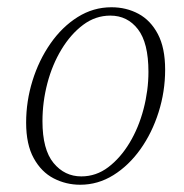

<svg xmlns="http://www.w3.org/2000/svg" viewBox="-20 -496 506 529"><path d="M201 13Q162 13 128 -4.5Q94 -22 73 -60Q52 -98 52 -158Q52 -217 69.5 -273.5Q87 -330 119 -376Q151 -422 194 -449Q237 -476 287 -476Q328 -476 361.5 -458Q395 -440 415 -402Q435 -364 435 -304Q435 -244 417 -187Q399 -130 367 -85Q335 -40 292.5 -13.5Q250 13 201 13ZM204 -10Q245 -10 278.5 -35.5Q312 -61 337 -102.5Q362 -144 375.5 -195.5Q389 -247 389 -298Q389 -378 360 -415.5Q331 -453 284 -453Q243 -453 209 -427.5Q175 -402 149.5 -360Q124 -318 110.5 -266.5Q97 -215 97 -162Q97 -84 127.5 -47Q158 -10 204 -10Z"/></svg>

Font: Source Serif 4 36pt Light
Style: Italic
Weight: 300
Italic angle: -12°
Designer: Frank Grießhammer
Foundry: Adobe Systems Incorporated
Version: Version 4.004;hotconv 1.0.116;makeotfexe 2.5.65601